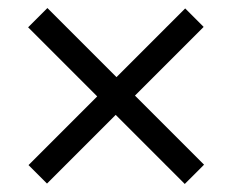

<svg xmlns="http://www.w3.org/2000/svg" viewBox="-20 -569 578 478"><path d="M440 -111 268 -283 97 -112 51 -158 222 -329 50 -501 98 -549 270 -377 441 -548 487 -502 316 -331 488 -159Z"/></svg>

Font: Source Serif 4 Caption
Style: Regular
Weight: 400
Designer: Frank Grießhammer
Foundry: Adobe Systems Incorporated
Version: Version 4.004;hotconv 1.0.117;makeotfexe 2.5.65602